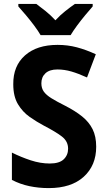

<svg xmlns="http://www.w3.org/2000/svg" viewBox="-20 -954 550 984"><path d="M473 -202Q473 -106 409 -48Q345 10 230 10Q178 10 130.5 0Q83 -10 41 -32V-172Q87 -149 137 -132.5Q187 -116 235 -116Q284 -116 306.5 -137.5Q329 -159 329 -192Q329 -230 297 -254.5Q265 -279 205 -310Q169 -329 132.5 -354.5Q96 -380 72 -420Q48 -460 48 -522Q47 -616 108 -670Q169 -724 275 -724Q327 -724 374 -711.5Q421 -699 471 -676L426 -557Q382 -577 346 -587.5Q310 -598 274 -598Q234 -598 213 -578.5Q192 -559 192 -527Q192 -502 204.5 -484.5Q217 -467 243.5 -450.5Q270 -434 314 -412Q365 -386 400.5 -357.5Q436 -329 454.5 -292Q473 -255 473 -202ZM188 -774Q176 -795 155.5 -822.5Q135 -850 113 -876Q91 -902 74 -921V-934H166Q188 -918 214 -897Q240 -876 264 -850Q289 -877 315 -897.5Q341 -918 364 -934H455V-921Q439 -903 417 -876.5Q395 -850 375 -823Q355 -796 342 -774Z"/></svg>

Font: Noto Sans Arabic SemCond
Style: Bold
Weight: 700
Width: 4
Designer: Monotype Design Team, Nadine Chahine, Nizar Qandah and Khaled Hosny
Foundry: Monotype Imaging Inc.
Version: Version 2.012; ttfautohint (v1.8.4.7-5d5b)